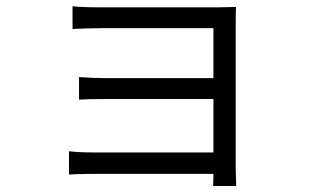

<svg xmlns="http://www.w3.org/2000/svg" viewBox="-20 -556 1017 630"><path d="M317.3 -531.9H694.7Q725.1 -532.8 754.5 -533.2Q753.5 -522.8 753.5 -484.3V2.1Q753.9 25.8 755.1 54.3H679.3Q680.3 42.5 680.3 -0.2V-463.7H317.3Q263.5 -463.1 218 -461.1V-535.5Q247.3 -531.9 317.3 -531.9ZM325.7 -299.6H717.8V-231.1H326.3Q268.3 -231.1 239.3 -229.1V-303.1Q287.5 -299.6 325.7 -299.6ZM286.6 -55.8H718.1V14.4H286.9L233 15.4Q220.2 15.7 206.4 16.7V-59.7Q238.4 -55.8 286.6 -55.8Z"/></svg>

Font: Min Sans VF VF
Style: Regular
Weight: 400
Designer: Jinseong-Kim, NotoSansCJK, Nunito
Foundry: Jinseong-Kim
Version: Version 1.420;Glyphs 3.1.2 (3151)